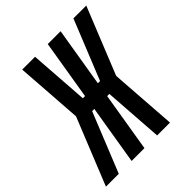

<svg xmlns="http://www.w3.org/2000/svg" viewBox="-243 -865 994 994"><g transform="rotate(-45 254.5 -367.5)"><path d="M-41 0 107 -367 81 -735H175L198 -408H214L268 -735H362L308 -408H324L456 -735H550L402 -368L428 0H334L311 -327H295L241 0H147L201 -327H185L53 0Z"/></g></svg>

Font: Iosevka Curly Oblique
Style: Bold
Weight: 700
Italic angle: -9°
Monospace: yes
Designer: Belleve Invis
Foundry: Belleve Invis
Version: Version 11.1.0; ttfautohint (v1.8.3)